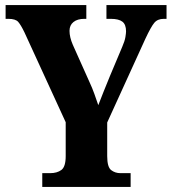

<svg xmlns="http://www.w3.org/2000/svg" viewBox="-20 -734 675 754"><path d="M146 0V-54H177Q204 -54 221 -66.5Q238 -79 238 -121V-254L76 -607Q62 -636 51.5 -648Q41 -660 13 -660H2V-714H319V-660H311Q284 -660 268.5 -647.5Q253 -635 253 -613Q253 -588 266 -558L330 -415Q343 -387 350.5 -365.5Q358 -344 366 -321Q375 -345 387 -374.5Q399 -404 412 -436L460 -550Q470 -573 472.5 -588.5Q475 -604 475 -611Q475 -638 460.5 -649Q446 -660 415 -660H398V-714H634V-660H623Q599 -660 586 -644.5Q573 -629 551 -582L401 -253V-121Q401 -78 416.5 -66Q432 -54 453 -54H493V0Z"/></svg>

Font: Noto Serif Bengali Condensed ExtraBold
Style: Regular
Weight: 800
Width: 3
Designer: Juan Bruce, Universal Thirst, Indian Type Foundry and the Monotype Design Team.
Foundry: Monotype Imaging Inc.
Version: Version 2.003; ttfautohint (v1.8.4.7-5d5b)